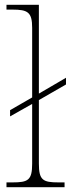

<svg xmlns="http://www.w3.org/2000/svg" viewBox="-20 -780 296 800"><path d="M7 0H249V-20H224C159 -20 142 -29 142 -98V-363L255 -428V-456L142 -390V-760H7V-740H32C96 -740 114 -729 114 -664V-374L22 -321V-295L114 -347V-98C114 -29 97 -20 32 -20H7Z"/></svg>

Font: Noto Serif Sinhala Thin
Style: Regular
Weight: 100
Designer: Jelle Bosma - Monotype Design Team
Foundry: Monotype Imaging Inc.
Version: Version 2.007